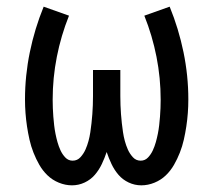

<svg xmlns="http://www.w3.org/2000/svg" viewBox="-20 -548 640 576"><path d="M196 8Q176 8 156.5 0Q137 -8 122.5 -22Q108 -36 98 -53.5Q88 -71 80.5 -90Q73 -109 68.5 -129Q64 -149 61 -169Q58 -189 56.5 -209Q55 -229 55 -250Q55 -321 69.5 -391.5Q84 -462 111 -528L187 -501Q163 -441 150.5 -377.5Q138 -314 138 -249Q138 -236 138.5 -223.5Q139 -211 140 -198Q141 -185 142.5 -172Q144 -159 146.5 -146.5Q149 -134 152.5 -121.5Q156 -109 161.5 -97Q167 -85 176 -75.5Q185 -66 198 -66Q212 -66 221.5 -76.5Q231 -87 236.5 -99.5Q242 -112 245.5 -125Q249 -138 251 -151.5Q253 -165 254.5 -178.5Q256 -192 257 -205.5Q258 -219 258.5 -232.5Q259 -246 259 -260V-338H341V-260Q341 -246 341.5 -232.5Q342 -219 343 -205.5Q344 -192 345.5 -178.5Q347 -165 349 -151.5Q351 -138 354.5 -125Q358 -112 363.5 -99.5Q369 -87 378.5 -76.5Q388 -66 402 -66Q415 -66 424 -75.5Q433 -85 438.5 -97Q444 -109 447.5 -121.5Q451 -134 453.5 -146.5Q456 -159 457.5 -172Q459 -185 460 -198Q461 -211 461.5 -223.5Q462 -236 462 -249Q462 -314 449.5 -377.5Q437 -441 413 -501L489 -528Q516 -462 530.5 -391.5Q545 -321 545 -250Q545 -229 543.5 -209Q542 -189 539 -169Q536 -149 531.5 -129Q527 -109 519.5 -90Q512 -71 502 -53.5Q492 -36 477.5 -22Q463 -8 443.5 0Q424 8 404 8Q384 8 366 -0.5Q348 -9 335.5 -23.5Q323 -38 314.5 -56Q306 -74 300 -92Q294 -74 285.5 -56Q277 -38 264.5 -23.5Q252 -9 234 -0.5Q216 8 196 8Z"/></svg>

Font: Iosevka Custom Extended
Style: Regular
Weight: 400
Width: 7
Monospace: yes
Designer: Belleve Invis
Foundry: Belleve Invis
Version: Version 11.2.4; ttfautohint (v1.8.4)